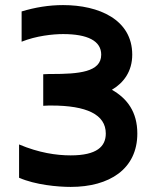

<svg xmlns="http://www.w3.org/2000/svg" viewBox="-20 -725 630 755"><path d="M182 -434C179 -434 161 -434 150 -433V-309C161 -310 179 -310 182 -310C320 -310 396 -275 396 -200C396 -149 361 -114 258 -114C202 -114 133 -124 55 -157V-26C119 2 207 10 258 10C410 10 520 -60 520 -200C520 -285 480 -338 420 -372C466 -399 500 -444 500 -510C500 -648 369 -705 228 -705C172 -705 118 -696 65 -680V-561C122 -584 188 -591 228 -591C325 -591 378 -564 378 -510C378 -441 289 -434 182 -434Z"/></svg>

Font: KT Kiyosuna Sans Bold
Style: Regular
Weight: 700
Designer: [Zen Kaku Gothic] Yoshimichi Ohira
Version: Version 1.010;Glyphs 3.1.2 (3151)